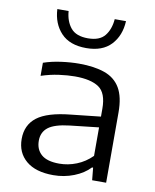

<svg xmlns="http://www.w3.org/2000/svg" viewBox="-89 -863 759 939"><g transform="rotate(10 291.0 -393.0)"><path d="M240 8.5Q152 8.5 104.8 -31.5Q57.5 -71.5 57.5 -139.5Q57.5 -209 108 -247.8Q158.5 -286.5 273 -298L420.5 -314V-353Q420.5 -431.5 380.5 -458.5Q340.5 -485.5 261.5 -485.5Q226 -485.5 182.2 -479.5Q138.5 -473.5 95 -459V-524Q134 -537.5 181.2 -544Q228.5 -550.5 271 -550.5Q346.5 -550.5 398 -532.2Q449.5 -514 475.5 -470Q501.5 -426 501.5 -349V0H432L426 -61.5H420.5Q390.5 -29.5 342.2 -10.5Q294 8.5 240 8.5ZM141.5 -145.5Q141.5 -102 170 -77Q198.5 -52 259 -52Q303 -52 345 -68.8Q387 -85.5 420.5 -119V-260.5L277.5 -244.5Q203.5 -236 172.5 -212Q141.5 -188 141.5 -145.5ZM290.5 -631.5Q208.5 -631.5 165.5 -677.2Q122.5 -723 119 -795H175Q179 -744 205.5 -712Q232 -680 290.5 -680Q348.5 -680 374.2 -712Q400 -744 404 -795H460Q456.5 -722.5 413.8 -677Q371 -631.5 290.5 -631.5Z"/></g></svg>

Font: Encode Sans Expanded
Style: Regular
Weight: 400
Width: 7
Designer: Multiple Designers
Foundry: Impallari Type
Version: Version 3.000; ttfautohint (v1.8.3) -l 8 -r 50 -G 200 -x 14 